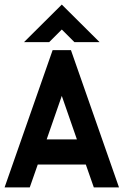

<svg xmlns="http://www.w3.org/2000/svg" viewBox="-20 -819 540 839"><path d="M250 -400 316 -210H184ZM390 0H500L290 -600H210L0 0H110L145 -100H355ZM250 -799 85 -635H195L250 -690L305 -635H415Z"/></svg>

Font: Gauge Heavy
Style: Bold
Weight: 900
Designer: Daniel Pimley
Foundry: Daniel Pimley
Version: Version 1.003;PS 001.001;hotconv 1.0.56